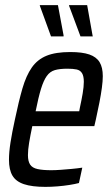

<svg xmlns="http://www.w3.org/2000/svg" viewBox="-20 -721 431 749"><path d="M157 8Q105 8 73.5 -2.5Q42 -13 28.5 -36Q15 -59 15 -98Q15 -127 21 -165.5Q27 -204 38 -254Q53 -326 67.5 -376Q82 -426 104 -457.5Q126 -489 161.5 -503.5Q197 -518 254 -518Q301 -518 328.5 -508.5Q356 -499 368.5 -478.5Q381 -458 381 -424Q381 -405 377.5 -379Q374 -353 368 -322Q362 -291 354 -255L348 -229H106Q98 -191 93.5 -163.5Q89 -136 89 -116Q89 -92 97.5 -79Q106 -66 126.5 -61.5Q147 -57 180 -57Q196 -57 216.5 -58.5Q237 -60 259 -62Q281 -64 301 -67L288 -7Q273 -3 251 0.5Q229 4 204.5 6Q180 8 157 8ZM119 -287H289L292 -303Q298 -330 302.5 -356.5Q307 -383 307 -402Q307 -424 300 -435.5Q293 -447 279 -450Q265 -453 243 -453Q213 -453 194 -447.5Q175 -442 162.5 -424.5Q150 -407 140 -374.5Q130 -342 119 -287ZM179 -579 136 -697 135 -701H206L228 -583V-579ZM294 -579 250 -697 249 -701H320L341 -583L342 -579Z"/></svg>

Font: Saira Condensed
Style: Italic
Weight: 400
Width: 3
Italic angle: -12°
Designer: Hector Gatti with collaboration of the Omnibus-Type team
Foundry: Omnibus-Type
Version: Version 1.100